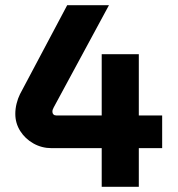

<svg xmlns="http://www.w3.org/2000/svg" viewBox="-20 -720 685 740"><path d="M372 0V-149H179Q141 -149 109 -167Q77 -185 58 -215Q39 -245 39 -281Q39 -301 44 -321Q49 -341 57 -357L239 -700H400L187 -306Q184 -300 183 -297Q182 -294 182 -289Q182 -283 186 -279Q190 -275 197 -275H372V-511H515V-275H605V-149H515V0Z"/></svg>

Font: MuseoModerno Thin SemiBold
Style: Regular
Weight: 600
Version: Version 1.003